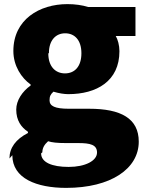

<svg xmlns="http://www.w3.org/2000/svg" viewBox="-20 -599 717 934"><path d="M40 156C40 269 158 315 302 315C519 315 655 222 655 90C655 -23 568 -70 414 -70H315C247 -70 221 -83 221 -111C221 -131 226 -140 240 -153C267 -145 292 -141 312 -141C450 -141 561 -204 561 -350C561 -379 553 -407 543 -424H639V-565H409C380 -574 345 -579 308 -579C172 -579 45 -504 45 -351C45 -278 85 -219 129 -188V-183C88 -154 59 -110 59 -66C59 -13 83 20 116 42V48C57 78 26 120 26 172ZM186 142C186 122 195 105 214 88C233 94 257 97 302 97H361C419 97 452 105 452 143C452 183 395 213 314 213C233 213 180 191 180 147ZM218 -341C218 -404 252 -437 297 -437C343 -437 376 -404 376 -340C376 -275 343 -242 296 -242C250 -242 215 -275 215 -339Z"/></svg>

Font: GenEiGothic-pro-Heavy
Style: Bold
Weight: 900
Designer: Ryoko NISHIZUKA (kana & ideographs); Paul D. Hunt (Latin, Greek & Cyrillic); Wenlong ZHANG (bopomofo); Sandoll Communica
Foundry: Adobe Systems Incorporated; o_tamon
Version: Version 1.000.140830